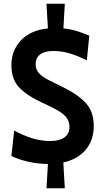

<svg xmlns="http://www.w3.org/2000/svg" viewBox="-20 -864 547 1028"><path d="M229 144 236.5 14Q183.5 13.5 132 2Q80.5 -9.5 41 -29L56 -165Q104 -139 151.5 -124Q199 -109 250 -109Q297.5 -109 324.8 -128.2Q352 -147.5 352 -184Q352 -211 338.5 -231Q325 -251 294 -269.8Q263 -288.5 211 -312Q128 -349.5 84.5 -393.8Q41 -438 41 -515Q41 -593.5 92 -647.8Q143 -702 236.5 -712L229 -844H327L319.5 -712Q358 -708 392.2 -697.5Q426.5 -687 458 -673L445 -541Q396.5 -565 353.5 -578Q310.5 -591 266 -591Q220.5 -591 195.8 -573.2Q171 -555.5 171 -520Q171 -491.5 188 -472.8Q205 -454 236.5 -437.5Q268 -421 312 -400Q396 -359.5 439 -313Q482 -266.5 482 -189Q482 -114 439.5 -62.8Q397 -11.5 319 6L327 144Z"/></svg>

Font: Cabin Condensed
Style: Bold
Weight: 700
Width: 3
Designer: Pablo Impallari
Foundry: Pablo Impallari. http://www.impallari.com Igino Marini. http://www.ikern.com
Version: Version 3.001; ttfautohint (v1.8.3)